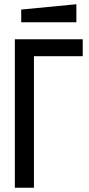

<svg xmlns="http://www.w3.org/2000/svg" viewBox="-20 -885 420 905"><path d="M50 0V-700H370V-620H140V0ZM80 -780V-840L340 -865V-780Z"/></svg>

Font: Tektur SemiCondensed
Style: Regular
Weight: 400
Width: 4
Designer: Adam Jagosz
Foundry: Adam Jagosz
Version: Version 1.005;gftools[0.9.30]